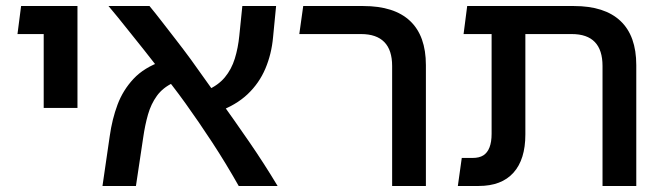

<svg xmlns="http://www.w3.org/2000/svg" viewBox="-20 -617 2201 637"><path d="M125 -259V-597H237V-259ZM38 -504 50 -597H189V-504Z M772 0Q729 -76 684.5 -144Q640 -212 595.5 -274Q551 -336 505 -391Q482 -421 458 -451Q434 -481 412 -508.5Q390 -536 371.5 -559Q353 -582 340 -597H476Q495 -574 517 -545.5Q539 -517 563.5 -485.5Q588 -454 613 -420Q657 -358 706.5 -289Q756 -220 806 -147.5Q856 -75 901 0ZM320 0 344 -165Q352 -222 370 -270Q388 -318 423 -355.5Q458 -393 518 -414L554 -342Q520 -326 500.5 -299Q481 -272 471 -237Q461 -202 455 -160L431 0ZM702 -246 667 -318Q704 -334 726 -360.5Q748 -387 759 -422.5Q770 -458 774 -499L784 -597H896L886 -494Q881 -438 860.5 -389.5Q840 -341 801.5 -304.5Q763 -268 702 -246Z M1281 0V-398Q1281 -451 1255 -477.5Q1229 -504 1178 -504H973L986 -597H1185Q1288 -597 1340.5 -547.5Q1393 -498 1393 -401V0Z M1979 0V-398Q1979 -451 1953.5 -477.5Q1928 -504 1877 -504H1611V-597H1884Q1986 -597 2038.5 -547.5Q2091 -498 2091 -401V0ZM1499 0 1512 -93H1548Q1570 -93 1583.5 -101.5Q1597 -110 1604 -128Q1611 -146 1611 -173V-573H1723V-171Q1723 -88 1683.5 -44Q1644 0 1568 0ZM1518 -504 1530 -597H1669V-504Z"/></svg>

Font: Noto Sans Hebrew Thin Medium
Style: Regular
Weight: 500
Version: Version 3.001